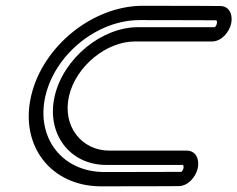

<svg xmlns="http://www.w3.org/2000/svg" viewBox="-20 -626 830 671"><path d="M749.1 -605C749 -605 640.7 -605.8 479.2 -605.8C304 -605.8 128.9 -464.4 88.7 -290.3C48.5 -116.2 158.3 25.2 333.5 25.2C495.1 25.2 603.7 24.5 603.7 24.5C638 24.5 664.3 -8.5 671 -37.6C677.7 -66.7 666.7 -99.6 632.3 -99.6C632.3 -99.6 473.8 -99.6 362.3 -99.6C265.1 -99.6 196.9 -185.1 221.2 -290.3C245.5 -395.5 353.1 -481 450.3 -481C561.9 -481 720.3 -481 720.3 -481C754.7 -481 780.9 -513.9 787.7 -543C794.4 -572.1 783.3 -605 749.1 -605ZM736.4 -555.1C737.4 -553.9 739.2 -549.7 737.7 -543C736.1 -536.1 732 -531.8 730.8 -530.9C716.7 -531 568.1 -531 461.9 -531C336.1 -531 201.8 -422.9 171.2 -290.3C140.6 -157.7 224.9 -49.6 350.8 -49.6C457.2 -49.6 606.9 -49.6 619.7 -49.6C620.7 -48.5 622.5 -44.3 621 -37.6C619.4 -30.7 615.3 -26.4 614.1 -25.5C602.7 -25.5 497.6 -24.8 345 -24.8C197.2 -24.8 105 -144.1 138.7 -290.3C172.5 -436.5 319.8 -555.8 467.6 -555.8C620.7 -555.8 726 -555.1 736.4 -555.1Z"/></svg>

Font: Hi.
Style: Regular
Weight: 400
Designer: Mew Too, Robert Jablonski
Foundry: Cannot Into Space Fonts
Version: Version 1.996